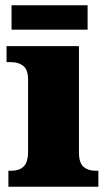

<svg xmlns="http://www.w3.org/2000/svg" viewBox="-20 -712 416 732"><path d="M12 0V-61H24Q53 -61 70 -77Q87 -93 87 -135V-409Q87 -446 69 -460.5Q51 -475 24 -475H5V-536H281V-131Q281 -91 298.5 -76Q316 -61 344 -61H355V0ZM24 -599V-692H314V-599Z"/></svg>

Font: Noto Serif Devanagari Black
Style: Regular
Weight: 900
Designer: Universal Thirst, Indian Type Foundry and the Monotype Design Team
Foundry: Monotype Imaging Inc.
Version: Version 2.004; ttfautohint (v1.8.4.7-5d5b)